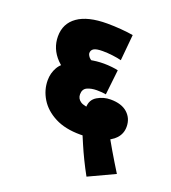

<svg xmlns="http://www.w3.org/2000/svg" viewBox="-138 -735 861 965"><g transform="rotate(20 292.5 -252.5)"><path d="M435 127Q414 89 396 52Q378 15 363.5 -19Q349 -53 338 -79L314 -183Q314 -189 314 -192.5Q314 -196 314 -200Q314 -240 346.5 -259.5Q379 -279 417 -279Q476 -279 507.5 -250.5Q539 -222 539 -177Q539 -141 515.5 -115Q492 -89 446.5 -75Q401 -61 333 -61Q252 -61 197 -89.5Q142 -118 114 -164Q86 -210 86 -262Q86 -300 104 -331.5Q122 -363 165 -387L177 -401Q211 -421 247.5 -429Q284 -437 324 -437Q344 -437 367 -434.5Q390 -432 400 -429L385 -295Q375 -297 363 -298Q351 -299 336 -299Q306 -299 284.5 -289Q263 -279 263 -251Q263 -228 282.5 -214.5Q302 -201 352 -201Q354 -201 365.5 -201.5Q377 -202 380 -203L467 -121Q484 -88 512.5 -39.5Q541 9 574 62ZM259 -302Q156 -320 107.5 -370.5Q59 -421 59 -487Q59 -556 113 -594Q167 -632 270 -632Q306 -632 344 -629Q382 -626 410 -621L397 -482Q378 -487 350 -490.5Q322 -494 296 -494Q263 -494 249.5 -486Q236 -478 236 -462Q236 -453 246.5 -440Q257 -427 291 -420Z"/></g></svg>

Font: Noto Sans Devanagari Black
Style: Regular
Weight: 900
Version: Version 2.003